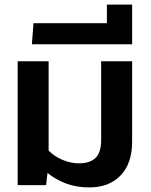

<svg xmlns="http://www.w3.org/2000/svg" viewBox="-20 -807 658 837"><path d="M369 10Q313 10 268 -7Q223 -24 187 -53L181 0H57V-540H192V-151Q214 -127 250.5 -111Q287 -95 324 -95Q372 -95 396.5 -118.5Q421 -142 421 -197V-540H556V-189Q556 -95 506 -42.5Q456 10 369 10Z M119 -614 126 -706H446V-787H556V-614Z"/></svg>

Font: Kanit Medium
Style: Regular
Weight: 500
Designer: Katatrad Team
Foundry: CadsonDemak
Version: Version 2.000; ttfautohint (v1.8.3)